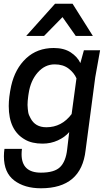

<svg xmlns="http://www.w3.org/2000/svg" viewBox="-20 -800 590 1032"><path d="M479 -607H387L316 -708L217 -607H121L276 -780H370ZM200 212Q112 212 56.5 170Q1 128 1 40Q1 20 4 0H98Q96 16 96 29Q96 128 200 128Q273 128 303.5 97.5Q334 67 341 3L352 -90Q329 -63 291 -45.5Q253 -28 209 -28Q151 -28 114 -50Q27 -99 27 -230Q27 -277 40 -338Q61 -431 120.5 -486.5Q180 -542 269 -542Q324 -542 360 -518.5Q396 -495 412 -461L431 -530H518L492 -385L440 8Q417 212 200 212ZM229 -116Q312 -116 365 -187L391 -379Q378 -409 348.5 -431.5Q319 -454 274 -454Q221 -454 182.5 -410Q144 -366 134 -298L132 -285Q128 -256 128 -236Q129 -213 131.5 -197.5Q134 -182 144 -165Q169 -116 229 -116Z"/></svg>

Font: Tanohe Sans Medium
Style: Italic
Weight: 500
Designer: Village Type and Design LLC & Cristiano Sobral
Foundry: Cooper Hewitt Smithsonian Design Museum
Version: Version 1.00;September 29, 2021;FontCreator 13.0.0.2655 64-b